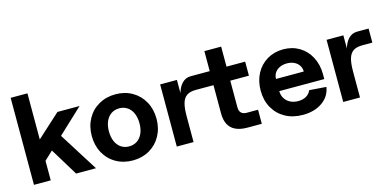

<svg xmlns="http://www.w3.org/2000/svg" viewBox="-68 -1088 3037 1492"><g transform="rotate(-15 1451.0 -342.0)"><path d="M97 -240 383 -500H561L183 -146ZM60 -700H195V0H60ZM222 -290 331 -362 559 0H399Z M592 -249.6Q592 -327.1 625.4 -387.7Q658.8 -448.4 718.4 -482.2Q778 -516 853 -516Q928 -516 987 -482Q1046 -448 1079.5 -387.7Q1113 -327.3 1113 -250.2Q1113 -173 1079.5 -112.5Q1046 -52 987 -18Q928 16 853 16Q778 16 718.4 -17.9Q658.8 -51.7 625.4 -112.4Q592 -173 592 -249.6ZM976 -249.8Q976 -296 961 -330.5Q946 -365 918 -384Q890.1 -403 853 -403Q816 -403 788 -384Q760 -365 745 -330.3Q730 -295.7 730 -250Q730 -204.3 745.1 -169.5Q760.2 -134.6 788.1 -115.8Q816 -97 852.8 -97Q889.6 -97 917.8 -116Q946 -135 961 -169.7Q976 -204.3 976 -249.8Z M1209 -500H1344V-314L1326 -245Q1326 -327 1341 -384Q1356 -441 1385 -470.5Q1414 -500 1455 -500H1547V-387H1465Q1420 -387 1393.5 -369.5Q1367 -352 1355.5 -313.5Q1344 -275 1344 -208V0H1209ZM1608 -160V-661H1743V-173Q1743 -143 1758 -128Q1773 -113 1803 -113H1893V0H1778Q1720.9 0 1683.3 -17.7Q1645.6 -35.3 1626.8 -70.7Q1608 -106 1608 -160ZM1500 -500H1893V-387H1500Z M1951 -250.7Q1951 -327.4 1983 -387.7Q2015 -448 2072.5 -482Q2130 -516 2202.5 -516Q2275 -516 2331.5 -482Q2388 -448 2420 -387Q2452 -326 2452 -248V-210H2090Q2090 -176.7 2105.7 -151.2Q2121.3 -125.7 2149.1 -111.4Q2177 -97 2213 -97Q2251 -97 2278 -113Q2305 -129 2316 -157L2452 -147Q2441 -73 2378 -28.5Q2315 16 2221 16Q2141 16 2080.1 -17.5Q2019.3 -51 1985.1 -111.5Q1951 -172 1951 -250.7ZM2202.2 -403Q2169.4 -403 2143.8 -390.9Q2118.2 -378.8 2104.1 -357.5Q2090 -336.2 2090 -308H2313Q2313 -336 2298.9 -357.5Q2284.8 -378.9 2259.9 -391Q2235 -403 2202.2 -403Z M2548 -500H2683V-314L2665 -245Q2665 -327 2680 -384Q2695 -441 2724 -470.5Q2753 -500 2794 -500H2886V-387H2804Q2759 -387 2732.5 -369.5Q2706 -352 2694.5 -313.5Q2683 -275 2683 -208V0H2548Z"/></g></svg>

Font: Uncut Sans Variable
Style: Regular
Weight: 400
Designer: Kasper Nordkvist
Foundry: UNCUT.wtf
Version: Version 1.303;Glyphs 3.1.2 (3151)